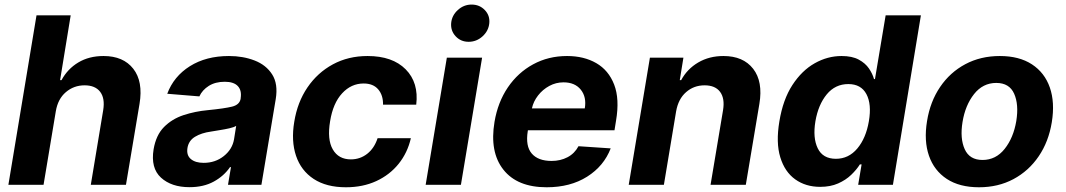

<svg xmlns="http://www.w3.org/2000/svg" viewBox="-20 -793 4573 824"><path d="M219.5 -315.3 166.9 0H16L136.7 -727.3H283.4L237.9 -449.2H244Q270.2 -497.5 316.2 -525Q362.2 -552.6 424.4 -552.6Q509.2 -552.6 552 -497.9Q594.8 -443.2 578.8 -347.3L520.6 0H369.7L422.9 -320.3Q431.1 -370.7 410 -398.8Q388.8 -426.8 343 -426.8Q296.9 -426.8 262.6 -397.5Q228.3 -368.3 219.5 -315.3Z M793.3 10.3Q715.6 10.3 670.8 -30.7Q626.1 -71.7 639.2 -152.3Q649.5 -213.1 683.9 -247.9Q718.4 -282.7 767.9 -299Q817.5 -315.3 872.2 -320.3Q943.9 -327.4 976 -335.4Q1008.2 -343.4 1012.8 -369.3V-371.4Q1018.1 -405.2 1000.5 -423.7Q983 -442.1 944.6 -442.1Q904.1 -442.1 876.1 -424.4Q848 -406.6 835.6 -379.3L697.8 -390.6Q725.5 -465.2 794.9 -508.9Q864.3 -552.6 962.7 -552.6Q1023.1 -552.6 1072.6 -533.4Q1122.2 -514.2 1148.1 -473.5Q1174 -432.9 1163.4 -367.9L1101.9 0H958.5L971.2 -75.6H967Q941.1 -37.6 897.4 -13.7Q853.7 10.3 793.3 10.3ZM854 -94.1Q903.8 -94.1 940.3 -123Q976.9 -152 984.4 -195L993.6 -252.8Q984 -246.8 964.5 -242.4Q945 -237.9 923.5 -234.6Q902 -231.2 885.3 -228.3Q844.5 -222.7 816.9 -206Q789.4 -189.3 784.4 -157.3Q779.8 -126.4 799.2 -110.3Q818.5 -94.1 854 -94.1Z M1464.5 10.7Q1380.7 10.7 1326.3 -25Q1272 -60.7 1250.5 -124.3Q1229 -187.9 1242.9 -270.6Q1256.4 -354.4 1299.5 -417.8Q1342.7 -481.2 1408.7 -516.9Q1474.8 -552.6 1557.5 -552.6Q1664.4 -552.6 1721.1 -495.4Q1777.7 -438.2 1766.3 -343.8H1623.9Q1624.6 -384.2 1603.2 -409.4Q1581.7 -434.7 1540.5 -434.7Q1487.2 -434.7 1448.2 -392.4Q1409.1 -350.1 1396.7 -272.7Q1383.5 -194.6 1408.2 -151.8Q1432.9 -109 1485.8 -109Q1525.2 -109 1555.8 -132.8Q1586.3 -156.6 1600.5 -199.9H1743.3Q1729 -137.4 1690.7 -89.8Q1652.3 -42.3 1594.8 -15.8Q1537.3 10.7 1464.5 10.7Z M1806.8 0 1897.7 -545.5H2049L1958.1 0ZM1991.1 -613.6Q1957.7 -613.6 1935.7 -637.1Q1913.7 -660.5 1916.2 -693.5Q1919 -726.6 1944.8 -750Q1970.5 -773.4 2003.9 -773.4Q2038 -773.4 2060.5 -750Q2083.1 -726.6 2079.9 -693.5Q2076.7 -660.5 2051 -637.1Q2025.2 -613.6 1991.1 -613.6Z M2326 10.7Q2199.9 10.7 2140.3 -65Q2080.6 -140.6 2102.3 -270.2Q2116.5 -354.4 2159.6 -418Q2202.8 -481.5 2268.1 -517Q2333.5 -552.6 2413.7 -552.6Q2486.2 -552.6 2539.1 -522Q2592 -491.5 2615.8 -429.9Q2639.6 -368.3 2623.9 -275.6L2617.2 -234H2245.7L2245 -230.1Q2234.7 -165.8 2262.1 -134.1Q2289.4 -102.3 2347.3 -102.3Q2385.3 -102.3 2415.7 -118.3Q2446 -134.2 2462.7 -165.5L2600.9 -156.2Q2571.7 -80.3 2499.8 -34.8Q2427.9 10.7 2326 10.7ZM2262.8 -327.8H2489.7Q2497.9 -376.4 2472.7 -408Q2447.4 -439.6 2398.4 -439.6Q2365.8 -439.6 2337.4 -424.2Q2308.9 -408.7 2289.1 -383.2Q2269.2 -357.6 2262.8 -327.8Z M2881.7 -315.3 2829.2 0H2678.3L2769.2 -545.5H2913L2897.4 -449.2H2903.4Q2929.3 -497.2 2976.6 -524.9Q3023.8 -552.6 3084.9 -552.6Q3169.7 -552.6 3212.4 -497.7Q3255 -442.8 3239 -347.3L3180.8 0H3029.5L3083.1 -320.3Q3091.3 -370.4 3070.5 -398.6Q3049.7 -426.8 3003.9 -426.8Q2957.7 -426.8 2924.4 -397.5Q2891 -368.3 2881.7 -315.3Z M3812.1 0 3932.2 -727.3H3780.9L3735.1 -453.8H3730.9Q3724.8 -476.2 3709.4 -498.9Q3694 -521.7 3665.6 -537.1Q3637.2 -552.6 3591.7 -552.6Q3531.7 -552.6 3476.5 -521.5Q3421.3 -490.4 3380.7 -428.1Q3340.2 -365.8 3324.8 -272Q3309.5 -180.8 3328.7 -118.1Q3347.9 -55.4 3392.8 -23.3Q3437.8 8.9 3499.9 8.9Q3543.9 8.9 3576.8 -5.7Q3609.7 -20.2 3632.8 -42.4Q3656 -64.6 3670.3 -87.4H3677.7L3663 0ZM3708.9 -272.7Q3696.5 -199.9 3659.3 -155.7Q3622.1 -111.5 3567.5 -111.5Q3511.4 -111.5 3489.5 -156.4Q3467.6 -201.3 3479.5 -272.7Q3491.7 -343.8 3528.1 -388Q3564.6 -432.2 3620.7 -432.2Q3675.4 -432.2 3698.4 -389Q3721.4 -345.9 3708.9 -272.7Z M4181.5 10.7Q4098 10.7 4043.5 -25Q3989 -60.7 3966.8 -124.6Q3944.6 -188.6 3958.5 -273.1Q3971.9 -356.9 4014.6 -419.7Q4057.2 -482.6 4122.9 -517.6Q4188.6 -552.6 4271 -552.6Q4354 -552.6 4408.7 -516.9Q4463.4 -481.2 4485.6 -417.3Q4507.8 -353.3 4494 -268.5Q4480.5 -185 4437.7 -122.2Q4394.9 -59.3 4329.4 -24.3Q4263.8 10.7 4181.5 10.7ZM4196.7 -106.5Q4253.9 -106.5 4291.7 -154.1Q4329.5 -201.7 4341.6 -273.8Q4353 -344.5 4332.4 -390.8Q4311.8 -437.1 4255.7 -437.1Q4198.2 -437.1 4160.3 -389.2Q4122.5 -341.3 4110.8 -269.2Q4099.4 -198.9 4120.2 -152.7Q4141 -106.5 4196.7 -106.5Z"/></svg>

Font: Inter UI
Style: Bold Italic
Weight: 700
Italic angle: 9.39999°
Designer: Rasmus Andersson
Foundry: rsms
Version: 3.2;8d6f07862